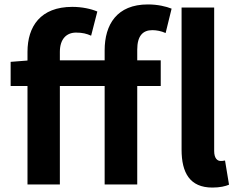

<svg xmlns="http://www.w3.org/2000/svg" viewBox="-20 -832 1076 866"><path d="M938 14C972 14 997 8 1013 1L995 -108C985 -106 981 -106 975 -106C961 -106 946 -117 946 -151V-798H799V-157C799 -53 836 14 938 14ZM28 -444H104V0H250V-444H452V0H599V-444H705V-560H599V-608C599 -670 624 -696 667 -696C686 -696 707 -692 727 -683L754 -793C729 -803 691 -812 647 -812C507 -812 452 -721 452 -605V-560H250V-598C250 -656 280 -685 323 -685C352 -685 371 -680 391 -671L419 -780C391 -792 350 -801 306 -801C163 -801 104 -713 104 -598V-559L28 -553Z"/></svg>

Font: Noto Sans Mono CJK TC
Style: Bold
Weight: 700
Designer: Ryoko NISHIZUKA 西塚涼子 (kana, bopomofo & ideographs); Paul D. Hunt (Latin, Greek & Cyrillic); Sandoll Communications 산돌커뮤니
Foundry: Adobe
Version: Version 2.004;hotconv 1.0.118;makeotfexe 2.5.65603